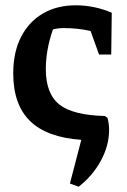

<svg xmlns="http://www.w3.org/2000/svg" viewBox="-20 -517 479 725"><path d="M277 188 244 176 287 11Q157 2 93.5 -60Q30 -122 30 -240Q30 -320 59.5 -377.5Q89 -435 142 -466Q195 -497 266 -497Q336 -497 402 -469L400 -311H354L322 -400Q274 -411 221 -411Q200 -411 180 -406Q153 -329 153 -256Q153 -163 204 -122.5Q255 -82 376 -79L386 -72Q392 -49 392 -27Q392 33 360.5 90.5Q329 148 277 188Z"/></svg>

Font: Piazzolla SemiBold
Style: Regular
Weight: 600
Designer: Juan Pablo del Peral
Foundry: Huerta Tipografica
Version: Version 1.330